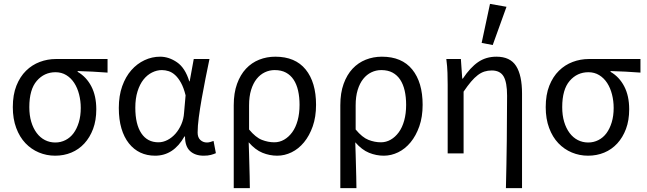

<svg xmlns="http://www.w3.org/2000/svg" viewBox="-20 -790 3331 989"><path d="M264 12Q220 12 180.5 -4.5Q141 -21 111 -52.5Q81 -84 63.5 -131Q46 -178 46 -238Q46 -302 64.5 -348.5Q83 -395 114 -425.5Q145 -456 185 -471Q225 -486 268 -486H534V-416Q492 -419 457 -421Q422 -423 380 -424V-420Q425 -394 450.5 -345Q476 -296 476 -227Q476 -170 459.5 -126Q443 -82 414.5 -51Q386 -20 347.5 -4Q309 12 264 12ZM265 -56Q293 -56 317.5 -68.5Q342 -81 359 -104Q376 -127 386 -160Q396 -193 396 -234Q396 -270 387.5 -303.5Q379 -337 362.5 -362.5Q346 -388 321.5 -403Q297 -418 266 -418Q208 -418 169.5 -373.5Q131 -329 131 -238Q131 -196 141 -162.5Q151 -129 169 -105Q187 -81 211.5 -68.5Q236 -56 265 -56Z M779 12Q737 12 703 -4Q669 -20 644 -51.5Q619 -83 605.5 -128.5Q592 -174 592 -234Q592 -297 609.5 -346Q627 -395 656.5 -428.5Q686 -462 724.5 -480Q763 -498 805 -498Q850 -498 892 -469Q934 -440 955 -371H957L978 -486H1059Q1049 -438 1038.5 -385.5Q1028 -333 1019 -282Q1010 -231 1004 -185.5Q998 -140 998 -107Q998 -82 1012 -69Q1026 -56 1046 -56Q1054 -56 1063 -58.5Q1072 -61 1080 -64L1092 -1Q1081 4 1066 8Q1051 12 1029 12Q985 12 959 -12Q933 -36 933 -87H930Q874 12 779 12ZM796 -57Q820 -57 843 -69Q866 -81 884 -101.5Q902 -122 914 -149.5Q926 -177 928 -208L936 -299Q926 -339 912 -364Q898 -389 882 -403.5Q866 -418 848.5 -423.5Q831 -429 814 -429Q788 -429 763 -416.5Q738 -404 719 -380Q700 -356 688.5 -319.5Q677 -283 677 -235Q677 -150 708 -103.5Q739 -57 796 -57Z M1184 179V-248Q1184 -311 1201 -358Q1218 -405 1247 -436Q1276 -467 1315 -482.5Q1354 -498 1398 -498Q1501 -498 1554.5 -432Q1608 -366 1608 -250Q1608 -188 1591 -139.5Q1574 -91 1546 -57Q1518 -23 1482 -5.5Q1446 12 1408 12Q1369 12 1332 -3Q1295 -18 1261 -57Q1262 -24 1263 4.5Q1264 33 1264.5 61Q1265 89 1266 118Q1267 147 1267 179ZM1393 -57Q1420 -57 1443.5 -70.5Q1467 -84 1485 -108.5Q1503 -133 1513 -169Q1523 -205 1523 -250Q1523 -290 1515.5 -323Q1508 -356 1492.5 -379.5Q1477 -403 1453 -416Q1429 -429 1395 -429Q1368 -429 1344 -417.5Q1320 -406 1302 -383.5Q1284 -361 1273.5 -327Q1263 -293 1263 -247V-123Q1297 -82 1329 -69.5Q1361 -57 1393 -57Z M1733 179V-248Q1733 -311 1750 -358Q1767 -405 1796 -436Q1825 -467 1864 -482.5Q1903 -498 1947 -498Q2050 -498 2103.5 -432Q2157 -366 2157 -250Q2157 -188 2140 -139.5Q2123 -91 2095 -57Q2067 -23 2031 -5.5Q1995 12 1957 12Q1918 12 1881 -3Q1844 -18 1810 -57Q1811 -24 1812 4.5Q1813 33 1813.5 61Q1814 89 1815 118Q1816 147 1816 179ZM1942 -57Q1969 -57 1992.5 -70.5Q2016 -84 2034 -108.5Q2052 -133 2062 -169Q2072 -205 2072 -250Q2072 -290 2064.5 -323Q2057 -356 2041.5 -379.5Q2026 -403 2002 -416Q1978 -429 1944 -429Q1917 -429 1893 -417.5Q1869 -406 1851 -383.5Q1833 -361 1822.5 -327Q1812 -293 1812 -247V-123Q1846 -82 1878 -69.5Q1910 -57 1942 -57Z M2586 179Q2589 59 2590.5 -66Q2592 -191 2592 -297Q2592 -366 2574 -396.5Q2556 -427 2513 -427Q2493 -427 2475.5 -421.5Q2458 -416 2441 -403Q2424 -390 2406.5 -369.5Q2389 -349 2368 -318V0H2286V-353Q2286 -382 2285 -415Q2284 -448 2279 -486H2354L2361 -385H2364Q2402 -442 2442.5 -470Q2483 -498 2537 -498Q2608 -498 2638.5 -450Q2669 -402 2669 -308V179ZM2461 -569 2504 -770 2589 -755 2518 -558Z M3009 12Q2965 12 2925.5 -4.5Q2886 -21 2856 -52.5Q2826 -84 2808.5 -131Q2791 -178 2791 -238Q2791 -302 2809.5 -348.5Q2828 -395 2859 -425.5Q2890 -456 2930 -471Q2970 -486 3013 -486H3279V-416Q3237 -419 3202 -421Q3167 -423 3125 -424V-420Q3170 -394 3195.5 -345Q3221 -296 3221 -227Q3221 -170 3204.5 -126Q3188 -82 3159.5 -51Q3131 -20 3092.5 -4Q3054 12 3009 12ZM3010 -56Q3038 -56 3062.5 -68.5Q3087 -81 3104 -104Q3121 -127 3131 -160Q3141 -193 3141 -234Q3141 -270 3132.5 -303.5Q3124 -337 3107.5 -362.5Q3091 -388 3066.5 -403Q3042 -418 3011 -418Q2953 -418 2914.5 -373.5Q2876 -329 2876 -238Q2876 -196 2886 -162.5Q2896 -129 2914 -105Q2932 -81 2956.5 -68.5Q2981 -56 3010 -56Z"/></svg>

Font: Giro Regular
Style: Regular
Weight: 400
Designer: Paul D. Hunt
Foundry: Adobe Systems Incorporated
Version: Version 1.000;PS 1.0;hotconv 1.0.88;makeotf.lib2.5.647800